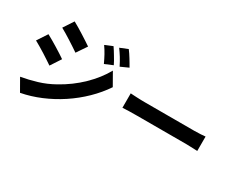

<svg xmlns="http://www.w3.org/2000/svg" viewBox="-107 -1230 2126 1731"><g transform="rotate(30 956.0 -364.0)"><path d="M697 -734Q708 -719 719.5 -700Q731 -681 743 -661.5Q755 -642 766 -622.5Q777 -603 785 -586L702 -551Q681 -596 662.5 -630Q644 -664 618 -701ZM829 -780Q840 -766 852 -748Q864 -730 876 -710.5Q888 -691 899 -672.5Q910 -654 919 -638L837 -601Q814 -647 794 -679Q774 -711 748 -747ZM282 -752Q306 -739 336 -721Q366 -703 396 -684Q426 -665 453.5 -647Q481 -629 500 -616L429 -511Q409 -525 381.5 -543Q354 -561 324.5 -580Q295 -599 266 -616.5Q237 -634 213 -647ZM105 -74Q186 -88 269 -113Q352 -138 430 -182Q553 -250 649 -343.5Q745 -437 802 -540L876 -410Q819 -325 741 -249Q663 -173 571.5 -112.5Q480 -52 379 -9.5Q278 33 177 52ZM135 -534Q159 -521 189.5 -503.5Q220 -486 250.5 -467Q281 -448 308.5 -430.5Q336 -413 354 -400L284 -293Q263 -307 235.5 -325.5Q208 -344 178.5 -362.5Q149 -381 119.5 -398.5Q90 -416 66 -429Z M1044 -443Q1057 -442 1075.5 -441Q1094 -440 1115 -439Q1136 -438 1157.5 -437.5Q1179 -437 1198 -437H1711Q1744 -437 1774 -439Q1804 -441 1823 -443V-293Q1806 -293 1773.5 -295Q1741 -297 1711 -297H1198Q1156 -297 1113 -296Q1070 -295 1044 -293Z"/></g></svg>

Font: Kinto Sans
Style: Bold
Weight: 700
Designer: Authors: Ryoko NISHIZUKA  (kana & ideographs); Paul D. Hunt (Latin, Greek & Cyrillic); Wenlong ZHANG  (bopomofo); Sandol
Foundry: Adobe Systems Incorporated, ookami Inc.
Version: Version 0.001